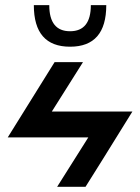

<svg xmlns="http://www.w3.org/2000/svg" viewBox="-20 -720 540 740"><path d="M389.6 -700.2Q375 -700.2 330.1 -700.2Q330.1 -599.6 250 -599.6Q169.9 -599.6 169.9 -700.2Q150.4 -700.2 110.4 -700.2Q110.4 -540 250 -540Q389.6 -540 389.6 -700.2ZM190.4 -480.5Q144.5 -407.2 9.8 -190.4Q87.9 -190.4 320.3 -190.4Q290 -142.6 200.2 0Q227.5 0 309.6 0Q355.5 -72.3 490.2 -290Q412.1 -290 179.7 -290Q210 -337.9 299.8 -480.5Q272.5 -480.5 190.4 -480.5Z"/></svg>

Font: Alibu-Mazigh Belkasim 1
Style: Bold
Weight: 400
Designer: Mazigh Moubarik Belkasim
Version: Version 1.0